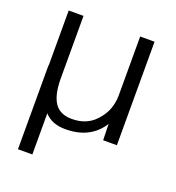

<svg xmlns="http://www.w3.org/2000/svg" viewBox="-119 -571 759 828"><g transform="rotate(20 260.5 -156.5)"><path d="M55 162V-223H56V-475H124V-188Q124 -114 148.5 -77Q173 -40 228 -40Q296 -40 336 -84Q371 -121 380 -167Q384 -184 384 -202V-475H450V0H387L385 -74Q331 11 217 11Q154 11 121 -27V162Z"/></g></svg>

Font: Pavanam
Style: Regular
Weight: 400
Designer: Tharique Azeez
Foundry: Tharique Azeez
Version: Version 1.86; ttfautohint (v1.3) -l 8 -r 50 -G 200 -x 14 -D 